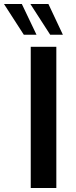

<svg xmlns="http://www.w3.org/2000/svg" viewBox="-78 -948 381 968"><path d="M77 -712H206V0H77ZM-58 -928H32L106 -773H42ZM75 -928H166L239 -773H175Z"/></svg>

Font: Muli
Style: Bold
Weight: 700
Designer: Vernon Adams
Foundry: Vernon Adams
Version: Version 2.001